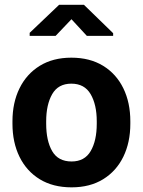

<svg xmlns="http://www.w3.org/2000/svg" viewBox="-20 -782 604 812"><path d="M282.7 10.3Q204.1 10.3 148.2 -23.9Q92.3 -58.1 62.5 -118.9Q32.7 -179.7 32.7 -258.8V-269Q32.7 -347.7 62.5 -408.4Q92.3 -469.2 148.2 -503.7Q204.1 -538.1 281.7 -538.1Q359.9 -538.1 415.8 -503.9Q471.7 -469.7 501.5 -408.9Q531.2 -348.1 531.2 -269V-258.8Q531.2 -179.7 501.5 -118.9Q471.7 -58.1 416 -23.9Q360.4 10.3 282.7 10.3ZM282.7 -99.1Q337.9 -99.1 363.5 -143.1Q389.2 -187 389.2 -258.8V-269Q389.2 -339.4 363.3 -383.8Q337.4 -428.2 281.7 -428.2Q226.1 -428.2 200.7 -383.8Q175.3 -339.4 175.3 -269V-258.8Q175.3 -186.5 200.7 -142.8Q226.1 -99.1 282.7 -99.1ZM105.5 -630.4V-643.1L230 -761.7H335L458.5 -641.6V-630.4H347.2L282.2 -700.7L215.3 -630.4Z"/></svg>

Font: Roboto Slab
Style: Bold
Weight: 700
Designer: Google
Version: Version 2.000; ttfautohint (v1.8.1.43-b0c9)